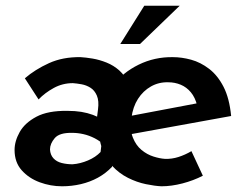

<svg xmlns="http://www.w3.org/2000/svg" viewBox="-20 -641 858 672"><path d="M545 11Q522 10 490.5 3.5Q459 -3 428 -18.5Q397 -34 372 -61Q347 -88 334.5 -129.5Q322 -171 329 -229Q336 -291 372.5 -339Q409 -387 465 -414.5Q521 -442 585 -441Q616 -441 649 -432Q682 -423 712 -400Q742 -377 762.5 -337Q783 -297 789 -235L403 -165L398 -228L694 -284L670 -272Q663 -300 648 -318Q633 -336 612.5 -344.5Q592 -353 569 -353Q536 -354 508.5 -338.5Q481 -323 463 -295Q445 -267 440 -228Q434 -187 445 -159.5Q456 -132 475.5 -116Q495 -100 517.5 -93Q540 -86 557 -85Q581 -84 604.5 -91.5Q628 -99 650 -112L690 -26Q657 -9 618.5 1Q580 11 545 11ZM197 11Q157 11 119 -3Q81 -17 56 -45Q31 -73 31 -116Q31 -147 49 -179Q67 -211 107.5 -232.5Q148 -254 216 -253Q243 -253 264.5 -249.5Q286 -246 305 -239Q324 -232 341 -221.5Q358 -211 375 -195L349 -130Q331 -147 311.5 -157Q292 -167 272 -171.5Q252 -176 233 -176Q188 -177 171.5 -157.5Q155 -138 155 -118Q156 -99 167 -87Q178 -75 196 -70.5Q214 -66 234 -66Q261 -68 288 -79.5Q315 -91 332 -109L340 -177L385 -159L372 -57Q350 -34 322.5 -19Q295 -4 263 3.5Q231 11 197 11ZM318 -218 323 -258Q327 -288 319 -306.5Q311 -325 296.5 -334Q282 -343 265.5 -346Q249 -349 235 -350Q199 -350 168 -333Q137 -316 115 -293L67 -367Q103 -398 151.5 -420Q200 -442 262 -441Q280 -440 304 -436Q328 -432 353 -422Q378 -412 398 -394Q418 -376 429 -348.5Q440 -321 435 -282L432 -262ZM609 -621 470 -487H401L485 -621Z"/></svg>

Font: Josefin Sans Thin SemiBold
Style: Italic
Weight: 600
Italic angle: -7°
Version: Version 2.000